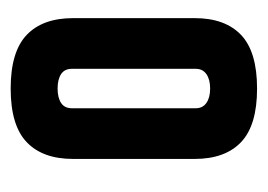

<svg xmlns="http://www.w3.org/2000/svg" viewBox="-91 -695 502 360"><g transform="rotate(-90 160.0 -515.0)"><path d="M42 -629Q42 -686 73.5 -716Q105 -746 174 -746Q243 -746 274.5 -716Q306 -686 306 -629V-401Q306 -344 274.5 -314Q243 -284 174 -284Q105 -284 73.5 -314Q42 -344 42 -401ZM211 -631Q211 -645 201 -651.5Q191 -658 174 -658Q157 -658 147 -651.5Q137 -645 137 -631V-399Q137 -386 147 -379Q157 -372 174 -372Q191 -372 201 -379Q211 -386 211 -399Z"/></g></svg>

Font: Khand Variable Light
Style: Regular
Weight: 300
Designer: Satya Rajpurohit
Foundry: Indian Type Foundry
Version: Version 3.000